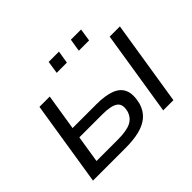

<svg xmlns="http://www.w3.org/2000/svg" viewBox="-180 -1204 1504 1504"><g transform="rotate(-45 572.0 -451.5)"><path d="M87 0 199 -705H313L265 -404H528Q625 -404 686.5 -381Q748 -358 770 -306.5Q792 -255 771 -168Q752 -105 709 -68.5Q666 -32 600.5 -16Q535 0 451 0ZM215 -89H451Q547 -89 595.5 -112.5Q644 -136 661 -190Q679 -258 642 -286.5Q605 -315 503 -315H251ZM865 0 977 -705H1090L978 0ZM728 -798 745 -903H858L842 -798ZM483 -798 499 -903H613L596 -798Z"/></g></svg>

Font: Nunito Sans 7pt Expanded Medium
Style: Italic
Weight: 500
Width: 7
Italic angle: -9°
Designer: Vernon Adams
Foundry: Vernon Adams
Version: Version 3.101;gftools[0.9.27]